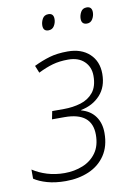

<svg xmlns="http://www.w3.org/2000/svg" viewBox="-83 -766 573 829"><g transform="rotate(-10 203.5 -351.5)"><path d="M138 10Q92 10 57 0Q22 -10 0 -25V-65Q27 -47 62.5 -36Q98 -25 139 -25Q182 -25 219 -40Q256 -55 278 -86Q300 -117 300 -165Q300 -263 180 -263H125L132 -298H183Q223 -298 257.5 -308.5Q292 -319 313 -345Q334 -371 334 -417Q334 -456 308.5 -480.5Q283 -505 238 -505Q200 -505 170 -496.5Q140 -488 106 -471L93 -503Q128 -520 162 -530Q196 -540 242 -540Q302 -540 337.5 -507Q373 -474 373 -419Q373 -362 340.5 -326.5Q308 -291 256 -281V-279Q296 -268 317 -238.5Q338 -209 338 -166Q338 -108 311.5 -68.5Q285 -29 239.5 -9.5Q194 10 138 10ZM346 -644Q322 -644 322 -669Q322 -684 330 -698.5Q338 -713 356 -713Q379 -713 379 -688Q379 -672 370.5 -658Q362 -644 346 -644ZM177 -644Q154 -644 154 -669Q154 -684 162 -698.5Q170 -713 188 -713Q211 -713 211 -688Q211 -672 202.5 -658Q194 -644 177 -644Z"/></g></svg>

Font: Noto Sans Disp ExtLt
Style: Italic
Weight: 200
Italic angle: -12°
Designer: Monotype Design Team
Foundry: Monotype Imaging Inc.
Version: Version 2.000;GOOG;noto-source:20170915:90ef993387c0